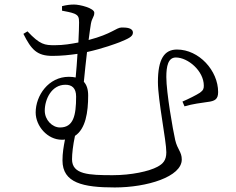

<svg xmlns="http://www.w3.org/2000/svg" viewBox="-20 -780 1040 845"><path d="M244 -219C210 -219 177 -252 177 -293C177 -342 206 -407 268 -407C296 -407 315 -393 315 -355C315 -271 303 -219 244 -219ZM253 -733C267 -730 293 -726 307 -720C325 -712 328 -704 328 -681C328 -665 327 -632 325 -593C294 -587 260 -581 221 -581C177 -581 156 -583 101 -642L83 -631C118 -561 143 -534 211 -534C249 -534 287 -538 321 -543C319 -508 316 -471 313 -439C304 -441 294 -442 283 -442C193 -442 137 -359 137 -285C137 -225 189 -165 252 -165C257 -165 261 -165 266 -166C260 -135 255 -107 255 -74C255 25 345 45 485 45C627 45 780 -2 780 -78C780 -112 761 -121 751 -164C741 -208 712 -373 712 -441C712 -489 720 -527 754 -527C807 -527 877 -468 877 -403C877 -390 875 -383 860 -372C845 -362 809 -344 783 -333L792 -312C829 -323 866 -327 892 -331C926 -335 940 -343 940 -375C940 -469 856 -562 759 -562C703 -562 675 -520 675 -419C675 -339 712 -161 712 -110C712 -74 697 -59 673 -46C636 -26 558 -9 476 -9C371 -9 297 -12 297 -79C297 -103 301 -140 310 -182C357 -213 368 -286 368 -360C368 -388 361 -407 349 -420C353 -462 358 -509 363 -551C435 -567 490 -588 506 -594C542 -609 565 -618 565 -636C565 -658 535 -659 516 -659C491 -659 474 -631 370 -604C374 -636 378 -662 380 -675C385 -703 395 -705 395 -724C395 -744 332 -760 306 -760C289 -760 273 -758 253 -753Z"/></svg>

Font: Noto Serif CJK JP Light
Style: Regular
Weight: 300
Designer: Ryoko NISHIZUKA 西塚涼子 (kana & ideographs); Frank Grießhammer (Latin, Greek & Cyrillic); Wenlong ZHANG 张文龙 (bopomofo); San
Foundry: Adobe Systems Incorporated
Version: Version 1.001;PS 1.001;hotconv 16.6.54;makeotf.lib2.5.65590